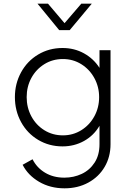

<svg xmlns="http://www.w3.org/2000/svg" viewBox="-20 -804 703 1044"><path d="M103 92 157 62Q180 108 225 135Q270 162 330 162Q381 162 424.5 141.5Q468 121 494.5 80Q521 39 521 -20V-120Q490 -67 437 -37.5Q384 -8 320 -8Q247 -8 187.5 -43.5Q128 -79 94.5 -140.5Q61 -202 61 -276Q61 -349 94.5 -410.5Q128 -472 187.5 -507.5Q247 -543 320 -543Q384 -543 436.5 -514Q489 -485 521 -435V-531H581V-20Q581 49 549 103.5Q517 158 460 189Q403 220 331 220Q253 220 192.5 184.5Q132 149 103 92ZM322 -68Q377 -68 422 -96Q467 -124 493 -171.5Q519 -219 519 -276Q519 -332 493 -379.5Q467 -427 422 -455Q377 -483 322 -483Q266 -483 221 -455Q176 -427 150.5 -380Q125 -333 125 -276Q125 -219 150.5 -171.5Q176 -124 221 -96Q266 -68 322 -68ZM184 -784H241L331 -678L422 -784H479L359 -640H302Z"/></svg>

Font: Eudoxus Sans Light
Style: Regular
Weight: 300
Designer: Stijn de Vries
Foundry: tokotype
Version: Version 2.005